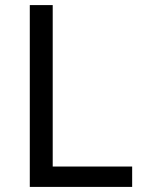

<svg xmlns="http://www.w3.org/2000/svg" viewBox="-20 -734 564 754"><path d="M97 0V-714H187V-80H499V0Z"/></svg>

Font: Noto Sans Thai
Style: Regular
Weight: 400
Designer: Monotype Design Team
Foundry: Monotype Imaging Inc.
Version: Version 2.001